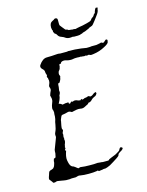

<svg xmlns="http://www.w3.org/2000/svg" viewBox="-93 -635 532 696"><g transform="rotate(-15 172.5 -287.5)"><path d="M76 1Q72 1 68.5 1Q65 1 61 0Q56 -1 49.5 -2Q43 -3 37 -4Q33 -4 29 -2Q25 -1 21 -2Q19 -6 16 -9.5Q13 -13 10 -17Q9 -19 11 -26Q13 -30 13.5 -33Q14 -36 15 -38Q17 -45 19 -46L25 -49Q29 -49 31 -51Q34 -51 38 -57Q40 -60 43 -71Q43 -76 44 -80Q45 -84 46 -86Q50 -86 53 -89L56 -103Q56 -112 57 -116Q59 -121 61 -126.5Q63 -132 65 -137Q67 -142 69 -147.5Q71 -153 73 -158Q74 -162 73 -166V-168Q73 -172 75 -176L78 -183Q80 -189 80 -189Q81 -192 83 -203Q85 -216 86 -217Q88 -222 89 -232Q89 -244 90 -247Q90 -254 87 -261Q87 -266 89 -274L93 -285Q95 -288 95 -297Q94 -301 93.5 -304.5Q93 -308 92 -310L95 -319L99 -328Q100 -332 99 -336Q97 -342 97 -342Q97 -344 97.5 -346Q98 -348 99 -350Q102 -356 102 -362Q102 -363 102 -365Q102 -367 101 -369Q101 -374 100 -375L98 -377Q99 -378 98 -381L100 -384Q96 -393 96 -402Q94 -407 88 -412Q82 -419 86 -426Q100 -447 116 -447Q124 -447 135 -447.5Q146 -448 157 -449Q163 -449 166 -448H186Q188 -448 191 -448Q194 -448 196 -449Q223 -449 245 -446L264 -443H270Q279 -443 283 -444H301Q304 -445 306.5 -445Q309 -445 311 -446Q313 -446 315 -446.5Q317 -447 319 -448L323 -447Q326 -444 328 -446H330Q331 -447 333 -449Q335 -451 339 -454Q343 -454 343 -453Q343 -453 345 -451V-450Q344 -449 344 -446V-445Q344 -438 326 -429Q306 -418 283 -415Q281 -415 279 -414.5Q277 -414 275 -414Q269 -414 266 -417Q257 -415 256 -416Q256 -418 247 -416Q246 -417 241 -417Q236 -417 235 -418Q231 -417 223 -418Q211 -418 208 -417Q205 -416 202 -416Q199 -416 196 -416Q193 -416 189.5 -416.5Q186 -417 183 -418Q180 -419 177.5 -419.5Q175 -420 173 -420Q167 -420 162 -417Q161 -416 161 -415Q161 -414 159 -412Q158 -411 156 -412Q155 -412 153 -410Q153 -401 151 -398Q151 -396 150 -394.5Q149 -393 148 -391Q144 -387 144 -385Q142 -381 143 -374Q147 -368 144 -364Q144 -361 143 -358.5Q142 -356 141 -354Q138 -348 136 -346Q132 -345 132 -346Q130 -342 130 -332Q129 -326 128.5 -322.5Q128 -319 128 -318Q130 -313 127 -307Q123 -301 124 -297Q123 -295 122.5 -292Q122 -289 120 -285Q116 -278 114 -273Q119 -273 121 -271Q122 -270 123.5 -269.5Q125 -269 126 -267Q128 -267 131 -267.5Q134 -268 138 -269Q147 -269 150 -270Q148 -268 150 -266V-265Q153 -262 156 -265Q159 -270 163 -269Q165 -266 168 -269Q170 -270 175 -270Q177 -269 179.5 -269Q182 -269 184 -267Q186 -266 188.5 -266Q191 -266 193 -265L195 -267Q196 -267 197 -269H199Q200 -269 199 -267Q198 -266 200 -266Q206 -266 210 -269Q214 -269 217.5 -270Q221 -271 223 -272Q227 -273 229 -271Q230 -268 236 -270Q241 -272 244 -275Q247 -278 254 -280Q256 -278 256 -276V-274Q255 -272 253 -269.5Q251 -267 249 -266Q247 -265 244.5 -264Q242 -263 239 -261Q237 -260 230 -253Q229 -252 225 -250Q222 -249 221 -250Q219 -249 218 -247.5Q217 -246 216 -245L200 -237Q193 -234 185 -236Q178 -237 172 -236L162 -234L153 -232L147 -235Q143 -237 139 -236L127 -233Q124 -232 121 -232Q118 -232 116 -231Q112 -230 110 -223Q109 -220 107.5 -217Q106 -214 106 -210Q105 -206 104.5 -202.5Q104 -199 103 -195Q102 -191 102 -188Q102 -185 102 -182Q106 -178 103 -173Q99 -166 101 -164Q101 -163 101 -160.5Q101 -158 100 -154Q99 -151 101 -149Q101 -146 100 -145Q100 -144 100.5 -142Q101 -140 101 -138Q101 -135 99 -129Q98 -128 98 -127Q98 -126 97 -124Q97 -121 95 -115Q96 -114 96 -111Q96 -110 94 -108Q92 -106 93 -104Q94 -104 96 -102Q94 -97 93 -92.5Q92 -88 91 -84Q91 -82 90.5 -79.5Q90 -77 90 -75Q90 -71 90.5 -67.5Q91 -64 92 -60Q95 -46 102 -42Q103 -41 104.5 -41Q106 -41 107 -40Q111 -38 112 -37Q114 -36 117 -33Q117 -33 118.5 -32Q120 -31 121 -30Q124 -28 126 -30Q130 -32 133 -31Q140 -30 147.5 -29.5Q155 -29 164 -29Q173 -29 180.5 -29Q188 -29 195 -30Q200 -29 205 -29Q210 -29 214 -28H234Q235 -28 235.5 -28.5Q236 -29 237 -29Q238 -31 238.5 -31Q239 -31 240 -32Q244 -34 249 -36Q254 -38 259 -40Q265 -42 269.5 -45Q274 -48 278 -50Q283 -53 284 -57Q286 -62 290 -63Q295 -62 296 -60V-56Q290 -50 287 -49Q285 -48 282 -46Q279 -44 277 -42L274 -35Q273 -34 270.5 -32Q268 -30 265 -28L251 -19Q247 -17 243.5 -14.5Q240 -12 236 -10Q232 -8 229 -7Q226 -6 224 -5Q224 -5 217 -3Q215 -3 212 -3Q209 -3 207 -2Q203 -1 199.5 -1Q196 -1 192 0Q191 -1 190.5 -1.5Q190 -2 188 -3Q188 -3 187 -3Q186 -3 184 -2Q178 -1 170.5 -0.5Q163 0 154 0Q145 0 137 -0.5Q129 -1 124 -2Q117 -4 112 -2Q105 1 99 0H92Q86 0 83 1ZM215 -494Q208 -494 202 -497Q194 -503 186 -505.5Q178 -508 174 -515Q172 -519 170 -520.5Q168 -522 165 -524Q165 -526 164 -527Q163 -528 163 -528Q163 -529 162.5 -529.5Q162 -530 162 -530Q162 -529 162 -534Q162 -539 161 -537Q160 -538 160 -542Q159 -544 159 -548Q159 -564 168.5 -568.5Q178 -573 179 -575Q181 -575 183.5 -575.5Q186 -576 187 -574Q190 -573 190 -568Q190 -560 190 -554.5Q190 -549 191 -547Q195 -541 198 -538L207 -527Q208 -527 212.5 -525.5Q217 -524 217 -523Q217 -522 220 -522L229 -521Q231 -520 234 -520.5Q237 -521 241 -520Q243 -519 245.5 -520Q248 -521 249 -521L259 -523L271 -525L288 -529Q301 -532 304 -535Q306 -536 307 -538.5Q308 -541 312 -543Q312 -544 316 -546Q320 -550 320 -552Q322 -554 323.5 -555.5Q325 -557 326 -558Q327 -563 329.5 -568.5Q332 -574 334 -575Q342 -575 340.5 -572Q339 -569 339 -569Q339 -561 333 -552L328 -545Q326 -542 318 -531.5Q310 -521 308 -519Q305 -515 299 -513.5Q293 -512 290 -509Q289 -509 282 -505.5Q275 -502 270 -501Q265 -500 263.5 -498.5Q262 -497 259 -497Q253 -494 245 -494H230Q229 -494 229 -494.5Q229 -495 226 -495Q225 -495 222 -494.5Q219 -494 215 -494Z"/></g></svg>

Font: Estonia
Style: Regular
Weight: 400
Designer: Robert E. Leuschke
Foundry: Robert E. Leuschke
Version: Version 1.014; ttfautohint (v1.8.3)